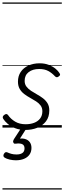

<svg xmlns="http://www.w3.org/2000/svg" viewBox="-20 -1030 519 1550"><path d="M185 19Q138 19 102.5 5Q67 -9 42.5 -30Q18 -51 6 -71Q1 -79 2.5 -87Q4 -95 14 -102Q23 -109 30.5 -109.5Q38 -110 45 -101Q67 -69 102.5 -48Q138 -27 187 -27Q225 -27 255.5 -38.5Q286 -50 304 -73.5Q322 -97 322 -132Q322 -159 308 -178Q294 -197 271.5 -211.5Q249 -226 223.5 -240Q198 -254 175.5 -271Q153 -288 139 -312Q125 -336 125 -371Q125 -416 147 -449Q169 -482 209 -500.5Q249 -519 300 -519Q342 -519 374.5 -506Q407 -493 428.5 -475Q450 -457 460 -440Q466 -431 465 -425.5Q464 -420 453 -412Q445 -406 438 -406.5Q431 -407 424 -414Q398 -442 368.5 -457.5Q339 -473 296 -473Q244 -473 211.5 -448Q179 -423 179 -377Q179 -350 193.5 -331Q208 -312 230.5 -297Q253 -282 278.5 -268Q304 -254 326.5 -237Q349 -220 363.5 -196.5Q378 -173 378 -139Q378 -86 351.5 -51Q325 -16 281 1.5Q237 19 185 19ZM108 264Q85 264 59 258.5Q33 253 14 240Q7 234 7.5 225.5Q8 217 13 210Q19 201 25 199Q31 197 39 200Q54 207 72 212Q90 217 113 217Q144 217 161 205Q178 193 178 168Q178 143 160 134Q142 125 106 130Q98 131 94 128.5Q90 126 88 121Q85 114 86 108.5Q87 103 92 94L156 -4H200L129 108L114 94Q152 84 179 91Q206 98 220 117Q234 136 234 164Q234 195 218.5 217.5Q203 240 174.5 252Q146 264 108 264ZM0 490H479V500H0ZM0 -20H479V0H0ZM0 -505H479V-500H0ZM0 -1010H479V-1000H0Z"/></svg>

Font: Playwrite AU TAS Guides
Style: Regular
Weight: 400
Designer: Veronika Burian, José Scaglione
Foundry: TypeTogether
Version: Version 1.003